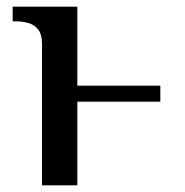

<svg xmlns="http://www.w3.org/2000/svg" viewBox="-20 -556 555 576"><path d="M106 -424Q106 -453 94.5 -467.5Q83 -482 65 -487Q47 -492 27 -492H18V-536H212V-299H461V-251H212V0H106Z"/></svg>

Font: ET Text
Style: Regular
Weight: 470
Designer: Monotype Design Team
Foundry: Monotype Imaging Inc.
Version: Version 2.009